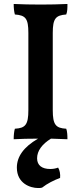

<svg xmlns="http://www.w3.org/2000/svg" viewBox="-20 -699 409 968"><path d="M237 0 320 3C320 -17 319 -37 314 -50C261 -53 246 -70 246 -144V-533C246 -606 261 -622 314 -626C320 -641 320 -659 320 -679C280 -677 230 -676 186 -676C142 -676 85 -677 49 -679C49 -659 51 -640 55 -626C109 -622 123 -606 123 -533V-144C123 -70 108 -53 55 -50C51 -37 49 -17 49 3C82 1 129 0 172 0C99 42 65 91 65 146C65 226 133 249 172 249C180 249 185 249 192 247C219 226 251 210 283 198C285 180 281 158 273 146C260 151 246 153 233 153C192 153 167 135 167 99C167 61 193 27 237 0Z"/></svg>

Font: Vollkorn Semibold
Style: Regular
Weight: 600
Designer: Friedrich Althausen
Foundry: Friedrich Althausen
Version: Version 4.015;PS 004.015;hotconv 1.0.88;makeotf.lib2.5.64775